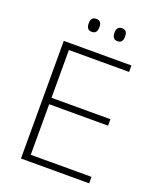

<svg xmlns="http://www.w3.org/2000/svg" viewBox="-147 -891 807 980"><g transform="rotate(20 256.0 -401.0)"><path d="M87 0V-639H127.5V0ZM99.5 0V-35H457.5V0ZM109.5 -309.5V-344.5H447.5V-309.5ZM98.5 -604V-639H454.5V-604ZM205 -731Q190.5 -731 183.2 -739.8Q176 -748.5 176 -765V-768.5Q176 -784.5 183.2 -793Q190.5 -801.5 205 -801.5Q220 -801.5 227 -793Q234 -784.5 234 -768.5V-765Q234 -748.5 227 -739.8Q220 -731 205 -731ZM345 -731Q330.5 -731 323.2 -739.8Q316 -748.5 316 -765V-768.5Q316 -784.5 323.2 -793Q330.5 -801.5 345 -801.5Q359.5 -801.5 366.5 -793Q373.5 -784.5 373.5 -768.5V-765Q373.5 -748.5 366.5 -739.8Q359.5 -731 345 -731Z"/></g></svg>

Font: Anek Tamil Medium ExtraLight
Style: Regular
Weight: 250
Version: Version 1.003